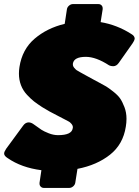

<svg xmlns="http://www.w3.org/2000/svg" viewBox="-26 -820 679 940"><path d="M-5.8 -68.3Q-5.8 -76.7 4.2 -91.7L86.7 -204.2Q98.3 -220.8 114.2 -220.8Q125.8 -220.8 137.5 -212.5Q165 -192.5 177.1 -184.6Q189.2 -176.7 212.5 -167.5Q235.8 -158.3 258.3 -158.3Q325 -158.3 330 -191.7Q330 -192.5 330.4 -194.2Q330.8 -195.8 330.8 -196.7Q330.8 -205.8 323.3 -214.2Q315.8 -222.5 312.1 -224.2Q308.3 -225.8 295 -233.3Q286.7 -238.3 262.1 -250.4Q237.5 -262.5 216.7 -274.2Q195.8 -285.8 180 -295.8Q155.8 -311.7 140.8 -323.3Q125.8 -335 106.2 -355.8Q86.7 -376.7 76.7 -402.9Q66.7 -429.2 66.7 -460Q66.7 -475 69.2 -491.7Q82.5 -578.3 143.3 -630.4Q204.2 -682.5 290.8 -703.3L301.7 -775Q303.3 -785 312.1 -792.5Q320.8 -800 330.8 -800H455.8Q465 -800 470.8 -794.2Q476.7 -788.3 476.7 -779.2V-775L466.7 -711.7Q546.7 -698.3 615.8 -654.2Q633.3 -644.2 633.3 -631.7V-629.2Q631.7 -620.8 623.3 -608.3L555.8 -512.5Q544.2 -495.8 528.3 -495.8Q516.7 -495.8 508.3 -500Q444.2 -541.7 394.2 -541.7Q335.8 -541.7 330.8 -508.3V-504.2Q330.8 -495.8 337.5 -487.9Q344.2 -480 348.8 -476.7Q353.3 -473.3 365.8 -466.7Q384.2 -456.7 398.3 -448.8Q412.5 -440.8 428.8 -432.1Q445 -423.3 457.5 -416.7Q482.5 -403.3 493.8 -396.7Q505 -390 527.9 -372.1Q550.8 -354.2 562.1 -337.9Q573.3 -321.7 583.3 -295.4Q593.3 -269.2 593.3 -238.3Q593.3 -219.2 590 -200Q576.7 -113.3 512.5 -62.5Q448.3 -11.7 353.3 6.7L342.5 75Q340.8 85 332.1 92.5Q323.3 100 313.3 100H188.3Q180 100 173.8 94.2Q167.5 88.3 167.5 79.2V75L176.7 13.3Q79.2 0.8 11.7 -45.8Q-5.8 -56.7 -5.8 -68.3Z"/></svg>

Font: BoonTook Mon
Style: Italic
Weight: 400
Italic angle: -9°
Designer: Sungsit Sawaiwan
Foundry: FontUni
Version: Version 3.0